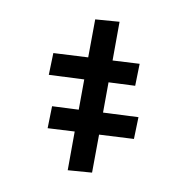

<svg xmlns="http://www.w3.org/2000/svg" viewBox="-116 -579 832 853"><g transform="rotate(-20 300.0 -152.5)"><path d="M177 165 79 118 167 -33 59 -88 111 -173 217 -118 286 -236 145 -309 197 -393 336 -322 423 -470 521 -423 433 -272 541 -217 489 -132 383 -187 314 -69 455 4 403 88 264 17Z"/></g></svg>

Font: Iosevka HT Extrabold Extended
Style: Regular
Weight: 800
Width: 7
Monospace: yes
Designer: Belleve Invis
Foundry: Belleve Invis
Version: Version 32.3.0; ttfautohint (v1.8.4)